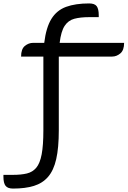

<svg xmlns="http://www.w3.org/2000/svg" viewBox="-63 -790 744 1120"><path d="M190 -30V-460H60Q60 -504 82 -522Q104 -540 130 -540H195Q206 -630 237 -680Q268 -730 322.5 -750Q377 -770 457 -770Q489 -770 501 -754Q513 -738 513 -701V-690H457Q406 -690 370.5 -680.5Q335 -671 314 -639Q293 -607 285 -540H661Q661 -497 639 -478.5Q617 -460 591 -460H280V-30Q280 72 265 138Q250 204 217.5 241.5Q185 279 134.5 294.5Q84 310 13 310Q-18 310 -30.5 294Q-43 278 -43 241V230H13Q60 230 93.5 222Q127 214 148.5 188.5Q170 163 180 110.5Q190 58 190 -30Z"/></svg>

Font: Warnes
Style: Regular
Weight: 400
Designer: Eduardo Rodriguez Tunni
Foundry: Eduardo Rodriguez Tunni
Version: Version 1.002; ttfautohint (v1.8.4.7-5d5b);gftools[0.9.23]